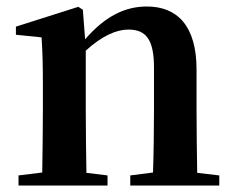

<svg xmlns="http://www.w3.org/2000/svg" viewBox="-20 -571 722 591"><path d="M587 -39C586 -96 585 -178 585 -235V-357C585 -491 526 -551 432 -551C367 -551 305 -523 242 -450L235 -541L221 -550L29 -489V-464L108 -456C111 -408 112 -372 112 -307V-235C112 -180 111 -97 110 -40L37 -31V0H311V-31L246 -39C245 -96 244 -180 244 -235V-415C293 -460 338 -480 375 -480C429 -480 454 -450 454 -363V-235C454 -178 453 -96 451 -40L381 -31V0H655V-31Z"/></svg>

Font: Noto Serif CJK JP
Style: Bold
Weight: 700
Designer: Ryoko NISHIZUKA 西塚涼子 (kana & ideographs); Frank Grießhammer (Latin, Greek & Cyrillic); Wenlong ZHANG 张文龙 (bopomofo); San
Foundry: Adobe Systems Incorporated
Version: Version 1.000;PS 1;hotconv 16.6.53;makeotf.lib2.5.65590